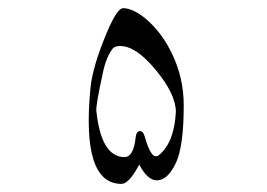

<svg xmlns="http://www.w3.org/2000/svg" viewBox="-20 -492 662 476"><path d="M416 -87.9Q395.5 -44.9 369.1 -44.9Q345.7 -44.9 325.2 -84Q299.8 -36.1 281.2 -36.1Q181.6 -36.1 204.1 -271.5Q209 -327.1 246.1 -414.1Q270.5 -471.7 285.2 -471.7Q310.5 -471.7 343.8 -443.4Q381.8 -410.2 406.2 -359.4Q435.5 -298.8 435.5 -231.4Q435.5 -128.9 416 -87.9ZM288.1 -102.5Q311.5 -102.5 316.4 -152.3Q318.4 -167 327.1 -167Q335 -167 338.9 -153.3Q355.5 -92.8 374 -107.4Q412.1 -138.7 416 -214.8Q416 -257.8 366.7 -317.9Q317.4 -377.9 278.3 -377.9Q266.6 -377.9 260.7 -373Q243.2 -352.5 234.4 -308.6Q217.8 -232.4 218.8 -217.8Q230.5 -103.5 288.1 -102.5Z"/></svg>

Font: Thabit
Style: Regular
Weight: 500
Designer: Regenerated by Nadim Shaikli
Foundry: MAK Alagha
Version: 0.01